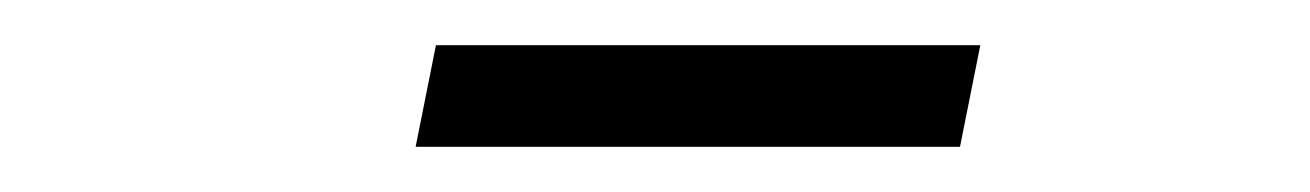

<svg xmlns="http://www.w3.org/2000/svg" viewBox="-20 -712 580 85"><path d="M173 -692H414L405 -647H164Z"/></svg>

Font: IBM Plex Sans Cond Light
Style: Italic
Weight: 300
Width: 3
Italic angle: -11°
Designer: Mike Abbink, Paul van der Laan, Pieter van Rosmalen
Foundry: Bold Monday
Version: Version 1.3